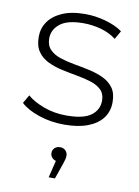

<svg xmlns="http://www.w3.org/2000/svg" viewBox="-88 -585 654 904"><g transform="rotate(10 239.0 -132.5)"><path d="M238 4Q173 4 116.5 -15Q60 -34 29 -63L52 -103Q82 -77 132 -58.5Q182 -40 240 -40Q322 -40 358 -67Q394 -94 394 -138Q394 -170 375.5 -188.5Q357 -207 326 -217Q295 -227 258 -233.5Q221 -240 184 -248Q147 -256 116 -271Q85 -286 66.5 -312.5Q48 -339 48 -383Q48 -423 70 -455Q92 -487 136 -506.5Q180 -526 246 -526Q295 -526 344.5 -512Q394 -498 425 -475L402 -435Q369 -460 328 -471Q287 -482 245 -482Q169 -482 133.5 -454Q98 -426 98 -384Q98 -351 116.5 -331.5Q135 -312 166 -301.5Q197 -291 234 -284.5Q271 -278 308 -270Q345 -262 376 -247.5Q407 -233 425.5 -207.5Q444 -182 444 -139Q444 -96 420.5 -64Q397 -32 351 -14Q305 4 238 4ZM209 261 234 159 238 180Q223 180 212.5 170Q202 160 202 146Q202 131 212 121.5Q222 112 238 112Q255 112 264.5 122.5Q274 133 274 146Q274 155 271.5 165Q269 175 265 186L239 261Z"/></g></svg>

Font: Modern
Style: Regular
Weight: 300
Designer: Julieta Ulanovsky
Foundry: Julieta Ulanovsky
Version: Version 8.000